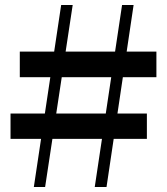

<svg xmlns="http://www.w3.org/2000/svg" viewBox="-20 -746 665 766"><path d="M115 0 224 -726H270L160 0ZM22 -293H566V-192H22ZM604 -438H59V-540H604ZM358 0 467 -726H513L405 0Z"/></svg>

Font: Noto Serif TC ExtraBold
Style: Regular
Weight: 800
Designer: Ryoko NISHIZUKA 西塚涼子 (kana & ideographs); Frank Grießhammer (Latin, Greek & Cyrillic); Wenlong ZHANG 张文龙 (bopomofo); San
Foundry: Adobe
Version: Version 2.002-H1;hotconv 1.1.0;makeotfexe 2.6.0